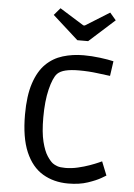

<svg xmlns="http://www.w3.org/2000/svg" viewBox="-56 -849 631 904"><g transform="rotate(5 259.0 -396.5)"><path d="M300 13Q232 13 180 -18Q128 -49 99 -116.5Q70 -184 70 -293Q70 -382 89.5 -441Q109 -500 143 -533.5Q177 -567 223 -581Q269 -595 321 -595Q359 -595 398.5 -590Q438 -585 463 -579L453 -509Q434 -511 393 -516.5Q352 -522 305 -522Q268 -522 242.5 -516Q217 -510 203 -496Q184 -475 170.5 -419.5Q157 -364 157 -287Q157 -216 168 -172.5Q179 -129 194 -106.5Q209 -84 221 -75Q229 -69 242.5 -64Q256 -59 281 -59Q310 -59 340 -66Q370 -73 395 -82Q420 -91 435.5 -98Q451 -105 451 -105L477 -40Q477 -40 455 -27Q433 -14 393 -0.5Q353 13 300 13ZM285 -663 164 -772 193 -806 307 -735H314L428 -806L457 -772L336 -663Z"/></g></svg>

Font: Ruda
Style: Regular
Weight: 400
Designer: Mariela Monsalve and Angelina Sanchez
Foundry: Mariela Monsalve and Angelina Sanchez
Version: Version 2.000